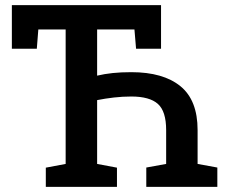

<svg xmlns="http://www.w3.org/2000/svg" viewBox="-20 -731 891 751"><path d="M159.2 0V-75.2L236.8 -89.8V-615.7H129.9L124 -540.5H26.4V-710.9H609.9V-540.5H512.2L505.9 -615.7H359.9V-435.1Q388.7 -441.9 420.9 -445.3Q453.1 -448.7 493.7 -448.7Q618.2 -448.7 685.5 -394Q752.9 -339.4 752.9 -222.2V-89.8L830.1 -75.7V0H552.2V-75.7L629.9 -89.8V-222.2Q629.9 -295.9 597.4 -324.7Q564.9 -353.5 493.7 -353.5Q459.5 -353.5 425.5 -349.6Q391.6 -345.7 359.9 -339.4V-89.8L437.5 -75.2V0Z"/></svg>

Font: Roboto Slab Medium
Style: Regular
Weight: 500
Designer: Google
Version: Version 2.001; ttfautohint (v1.8.3)